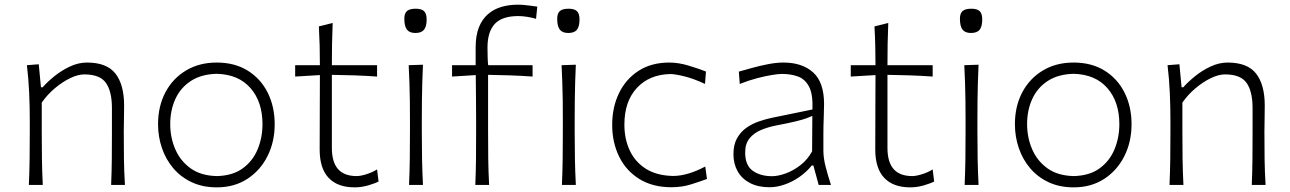

<svg xmlns="http://www.w3.org/2000/svg" viewBox="-20 -785 5474 815"><path d="M102.5 0H161.6Q158.7 -57.1 158 -109.9Q157.2 -162.6 157.2 -224.6V-349.6Q181.2 -383.8 213.1 -410.6Q245.1 -437.5 278.1 -453.4Q311 -469.2 337.9 -469.2Q404.3 -469.2 429.7 -433.1Q455.1 -397 455.1 -326.2V-224.6Q455.1 -162.6 454.6 -109.9Q454.1 -57.1 451.7 0H510.3Q506.8 -57.1 506.1 -110.1Q505.4 -163.1 505.4 -226.1Q505.4 -247.6 506.1 -275.9Q506.8 -304.2 506.8 -336.9Q506.8 -425.3 470.2 -472.4Q433.6 -519.5 349.1 -519.5Q312.5 -519.5 276.4 -502.4Q240.2 -485.4 210.2 -460.9Q180.2 -436.5 161.1 -414.6H153.8L144.5 -512.2L94.2 -508.3Q101.1 -450.7 103.8 -391.6Q106.4 -332.5 106.4 -277.3V-226.1Q106.4 -163.1 105.7 -110.1Q105 -57.1 102.5 0Z M900.4 -37.6Q833 -39.1 789.3 -70.3Q745.6 -101.6 724.1 -151.4Q702.6 -201.2 702.6 -257.8Q702.6 -317.4 724.6 -365.2Q746.6 -413.1 790.8 -441.7Q835 -470.2 900.4 -471.7Q992.7 -469.2 1043.5 -410.9Q1094.2 -352.5 1094.2 -257.8Q1094.2 -201.2 1073.7 -151.4Q1053.2 -101.6 1010.3 -70.3Q967.3 -39.1 900.4 -37.6ZM900.4 10.3Q974.6 10.3 1029.8 -25.6Q1085 -61.5 1115.5 -122.3Q1146 -183.1 1146 -257.8Q1146 -332 1116.5 -391.4Q1086.9 -450.7 1031.7 -485.1Q976.6 -519.5 899.9 -519.5Q825.7 -519.5 769.5 -485.8Q713.4 -452.1 682.1 -393.1Q650.9 -334 650.9 -257.8Q650.9 -204.6 667.5 -156.2Q684.1 -107.9 715.8 -70.6Q747.6 -33.2 793.9 -11.5Q840.3 10.3 900.4 10.3Z M1485.4 10.3Q1514.6 10.3 1543.7 1.7Q1572.8 -6.8 1586.9 -14.6L1580.6 -65.9Q1561.5 -53.7 1536.1 -45.7Q1510.7 -37.6 1494.1 -37.6Q1440.9 -37.6 1414.8 -67.4Q1388.7 -97.2 1388.7 -156.7V-467.3Q1435.5 -466.8 1484.4 -465.1Q1533.2 -463.4 1580.6 -460V-508.3H1388.7Q1388.7 -557.6 1389.4 -597.2Q1390.1 -636.7 1392.1 -687.5L1333.5 -672.9Q1335.9 -630.4 1336.9 -591.1Q1337.9 -551.8 1337.9 -508.3H1232.9V-460L1337.9 -466.3Q1337.9 -407.2 1337.4 -324.5Q1336.9 -241.7 1336.9 -150.4Q1336.9 -70.3 1375 -30Q1413.1 10.3 1485.4 10.3Z M1716.3 0H1775.4Q1772.5 -57.1 1771.5 -110.1Q1770.5 -163.1 1770.5 -226.1V-277.3Q1770.5 -320.8 1771 -359.4Q1771.5 -397.9 1772.5 -434.8Q1773.4 -471.7 1775.4 -510.3L1714.8 -508.3Q1716.8 -470.2 1718 -433.6Q1719.2 -397 1719.7 -358.9Q1720.2 -320.8 1720.2 -277.3V-226.1Q1720.2 -163.1 1719.5 -110.1Q1718.8 -57.1 1716.3 0ZM1743.2 -645Q1769 -645 1780 -658.9Q1791 -672.9 1791 -702.1Q1791 -727.1 1780.3 -737.5Q1769.5 -748 1744.6 -748Q1719.2 -748 1707.8 -738.3Q1696.3 -728.5 1696.3 -705.6Q1696.3 -673.8 1707.3 -659.4Q1718.3 -645 1743.2 -645Z M1997.6 0H2056.2Q2053.2 -57.1 2052.5 -110.1Q2051.8 -163.1 2051.8 -226.1V-467.3Q2098.6 -466.8 2145.5 -465.1Q2192.4 -463.4 2240.7 -460V-508.3H2052.2Q2050.8 -518.1 2050 -540.8Q2049.3 -563.5 2049.3 -583Q2049.3 -649.9 2080.1 -683.3Q2110.8 -716.8 2180.2 -716.8Q2197.8 -716.8 2218.8 -713.4Q2239.7 -710 2255.4 -705.1L2260.7 -756.8Q2251 -758.3 2236.3 -760.3Q2221.7 -762.2 2206.3 -763.7Q2190.9 -765.1 2177.7 -765.1Q2141.1 -765.1 2108.9 -755.9Q2076.7 -746.6 2051.8 -725.3Q2026.9 -704.1 2012.9 -669.2Q1999 -634.3 1999 -583Q1999 -563.5 1999 -545.2Q1999 -526.9 1999 -508.3H1898.9V-460L1999.5 -466.3Q2000 -412.6 2000.5 -366.2Q2001 -319.8 2001 -276.9V-226.1Q2001 -163.1 2000.5 -110.1Q2000 -57.1 1997.6 0Z M2365.2 0H2424.3Q2421.4 -57.1 2420.4 -110.1Q2419.4 -163.1 2419.4 -226.1V-277.3Q2419.4 -320.8 2419.9 -359.4Q2420.4 -397.9 2421.4 -434.8Q2422.4 -471.7 2424.3 -510.3L2363.8 -508.3Q2365.7 -470.2 2366.9 -433.6Q2368.2 -397 2368.7 -358.9Q2369.1 -320.8 2369.1 -277.3V-226.1Q2369.1 -163.1 2368.4 -110.1Q2367.7 -57.1 2365.2 0ZM2392.1 -645Q2418 -645 2429 -658.9Q2439.9 -672.9 2439.9 -702.1Q2439.9 -727.1 2429.2 -737.5Q2418.5 -748 2393.6 -748Q2368.2 -748 2356.7 -738.3Q2345.2 -728.5 2345.2 -705.6Q2345.2 -673.8 2356.2 -659.4Q2367.2 -645 2392.1 -645Z M2830.6 9.8Q2875 9.8 2914.3 -2.7Q2953.6 -15.1 2981 -25.4L2973.6 -78.1Q2937 -58.6 2902.3 -48.3Q2867.7 -38.1 2836.9 -38.1Q2767.6 -39.6 2721.9 -68.4Q2676.3 -97.2 2653.3 -146Q2630.4 -194.8 2630.4 -255.9Q2630.4 -354.5 2683.3 -411.6Q2736.3 -468.8 2825.2 -470.7Q2844.7 -470.7 2884 -461.2Q2923.3 -451.7 2972.7 -428.7L2976.6 -481.4Q2946.8 -493.2 2903.6 -506.3Q2860.4 -519.5 2821.3 -519.5Q2745.1 -519.5 2690.9 -484.6Q2636.7 -449.7 2607.7 -389.9Q2578.6 -330.1 2578.6 -254.9Q2578.6 -180.7 2607.9 -120.6Q2637.2 -60.5 2693.6 -25.4Q2750 9.8 2830.6 9.8Z M3257.3 -37.1Q3207.5 -37.1 3175.3 -60.1Q3143.1 -83 3143.1 -137.7Q3143.1 -174.8 3161.4 -197.5Q3179.7 -220.2 3209.7 -232.9Q3239.7 -245.6 3274.9 -252.4Q3328.6 -262.7 3358.4 -270Q3388.2 -277.3 3403.6 -283Q3418.9 -288.6 3428.2 -293L3427.2 -142.6Q3407.7 -106.9 3377.2 -83.5Q3346.7 -60.1 3314.5 -48.6Q3282.2 -37.1 3257.3 -37.1ZM3246.6 9.8Q3277.3 9.8 3310.5 -1.7Q3343.8 -13.2 3373.8 -34.2Q3403.8 -55.2 3425.8 -82.5H3432.6L3455.1 0H3507.3Q3493.7 -42 3484.4 -78.1Q3475.1 -114.3 3475.1 -146V-216.8Q3475.1 -251.5 3476.6 -286.1Q3478 -320.8 3478 -343.3Q3478 -436 3431.4 -477.8Q3384.8 -519.5 3305.7 -519.5Q3275.9 -519.5 3240.7 -512.7Q3205.6 -505.9 3172.6 -496.8Q3139.6 -487.8 3116.2 -481L3120.1 -428.7Q3158.2 -443.8 3193.8 -453.1Q3229.5 -462.4 3257.1 -466.8Q3284.7 -471.2 3299.3 -471.2Q3336.4 -471.2 3366.7 -460.4Q3397 -449.7 3414.1 -417.5Q3431.2 -385.3 3428.7 -320.3L3255.4 -284.7Q3229.5 -279.3 3201.2 -269.5Q3172.9 -259.8 3148.4 -242.7Q3124 -225.6 3108.6 -198.2Q3093.3 -170.9 3093.3 -130.4Q3093.3 -89.4 3111.3 -57.6Q3129.4 -25.9 3163.6 -8.1Q3197.8 9.8 3246.6 9.8Z M3843.8 10.3Q3873 10.3 3902.1 1.7Q3931.2 -6.8 3945.3 -14.6L3939 -65.9Q3919.9 -53.7 3894.5 -45.7Q3869.1 -37.6 3852.5 -37.6Q3799.3 -37.6 3773.2 -67.4Q3747.1 -97.2 3747.1 -156.7V-467.3Q3793.9 -466.8 3842.8 -465.1Q3891.6 -463.4 3939 -460V-508.3H3747.1Q3747.1 -557.6 3747.8 -597.2Q3748.5 -636.7 3750.5 -687.5L3691.9 -672.9Q3694.3 -630.4 3695.3 -591.1Q3696.3 -551.8 3696.3 -508.3H3591.3V-460L3696.3 -466.3Q3696.3 -407.2 3695.8 -324.5Q3695.3 -241.7 3695.3 -150.4Q3695.3 -70.3 3733.4 -30Q3771.5 10.3 3843.8 10.3Z M4074.7 0H4133.8Q4130.9 -57.1 4129.9 -110.1Q4128.9 -163.1 4128.9 -226.1V-277.3Q4128.9 -320.8 4129.4 -359.4Q4129.9 -397.9 4130.9 -434.8Q4131.8 -471.7 4133.8 -510.3L4073.2 -508.3Q4075.2 -470.2 4076.4 -433.6Q4077.6 -397 4078.1 -358.9Q4078.6 -320.8 4078.6 -277.3V-226.1Q4078.6 -163.1 4077.9 -110.1Q4077.1 -57.1 4074.7 0ZM4101.6 -645Q4127.4 -645 4138.4 -658.9Q4149.4 -672.9 4149.4 -702.1Q4149.4 -727.1 4138.7 -737.5Q4127.9 -748 4103 -748Q4077.6 -748 4066.2 -738.3Q4054.7 -728.5 4054.7 -705.6Q4054.7 -673.8 4065.7 -659.4Q4076.7 -645 4101.6 -645Z M4537.6 -37.6Q4470.2 -39.1 4426.5 -70.3Q4382.8 -101.6 4361.3 -151.4Q4339.8 -201.2 4339.8 -257.8Q4339.8 -317.4 4361.8 -365.2Q4383.8 -413.1 4428 -441.7Q4472.2 -470.2 4537.6 -471.7Q4629.9 -469.2 4680.7 -410.9Q4731.4 -352.5 4731.4 -257.8Q4731.4 -201.2 4710.9 -151.4Q4690.4 -101.6 4647.5 -70.3Q4604.5 -39.1 4537.6 -37.6ZM4537.6 10.3Q4611.8 10.3 4667 -25.6Q4722.2 -61.5 4752.7 -122.3Q4783.2 -183.1 4783.2 -257.8Q4783.2 -332 4753.7 -391.4Q4724.1 -450.7 4668.9 -485.1Q4613.8 -519.5 4537.1 -519.5Q4462.9 -519.5 4406.7 -485.8Q4350.6 -452.1 4319.3 -393.1Q4288.1 -334 4288.1 -257.8Q4288.1 -204.6 4304.7 -156.2Q4321.3 -107.9 4353 -70.6Q4384.8 -33.2 4431.2 -11.5Q4477.5 10.3 4537.6 10.3Z M4944.3 0H5003.4Q5000.5 -57.1 4999.8 -109.9Q4999 -162.6 4999 -224.6V-349.6Q5022.9 -383.8 5054.9 -410.6Q5086.9 -437.5 5119.9 -453.4Q5152.8 -469.2 5179.7 -469.2Q5246.1 -469.2 5271.5 -433.1Q5296.9 -397 5296.9 -326.2V-224.6Q5296.9 -162.6 5296.4 -109.9Q5295.9 -57.1 5293.5 0H5352.1Q5348.6 -57.1 5347.9 -110.1Q5347.2 -163.1 5347.2 -226.1Q5347.2 -247.6 5347.9 -275.9Q5348.6 -304.2 5348.6 -336.9Q5348.6 -425.3 5312 -472.4Q5275.4 -519.5 5190.9 -519.5Q5154.3 -519.5 5118.2 -502.4Q5082 -485.4 5052 -460.9Q5022 -436.5 5002.9 -414.6H4995.6L4986.3 -512.2L4936 -508.3Q4942.9 -450.7 4945.6 -391.6Q4948.2 -332.5 4948.2 -277.3V-226.1Q4948.2 -163.1 4947.5 -110.1Q4946.8 -57.1 4944.3 0Z"/></svg>

Font: Pinar VF
Style: Regular
Weight: 300
Designer: Amin Abedi
Version: Version 2.000